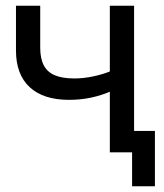

<svg xmlns="http://www.w3.org/2000/svg" viewBox="-20 -534 575 673"><path d="M222 -184Q132 -184 84 -228.5Q36 -273 36 -357V-514H121V-366Q121 -329 133.5 -305Q146 -281 172.5 -270Q199 -259 241 -259Q273 -259 308 -266.5Q343 -274 371 -286V-215Q337 -200 300 -192Q263 -184 222 -184ZM365 0V-514H450V0ZM443 119V-1H419V-75H523V119Z"/></svg>

Font: TikTok Sans 24pt
Style: Regular
Weight: 400
Version: Version 4.000